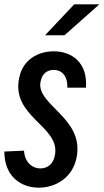

<svg xmlns="http://www.w3.org/2000/svg" viewBox="-21 -827 479 887"><path d="M322 -807 187 -664H277L438 -807ZM90 -131 -1 -127C-1 -13 75 40 158 40C237 40 318 -7 334 -106C364 -284 147 -342 166 -448C174 -491 200 -504 228 -504C262 -504 292 -479 290 -422H376C385 -540 308 -590 228 -590C157 -590 86 -554 68 -469C28 -287 257 -245 233 -112C226 -67 196 -49 166 -49C127 -49 93 -78 90 -131Z"/></svg>

Font: Smiley Sans Oblique
Style: Regular
Weight: 400
Italic angle: -8°
Designer: oooooohmygosh, Nagisa Chen, Janine Sui, Heda Shi, Jian Li
Foundry: atelierAnchor
Version: Version 2.0.1